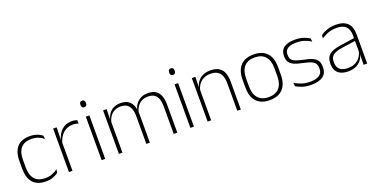

<svg xmlns="http://www.w3.org/2000/svg" viewBox="-22 -1333 3955 2019"><g transform="rotate(-20 1955.0 -323.5)"><path d="M245 10Q150 10 102.5 -44.2Q55 -98.5 55 -199.5V-287.5Q55 -388.5 102.5 -442.5Q150 -496.5 245 -496.5Q278.5 -496.5 304.8 -489.5Q331 -482.5 350.5 -472.2Q370 -462 383 -451.5L387 -413.5Q363.5 -434 330 -448.2Q296.5 -462.5 248.5 -462.5Q172 -462.5 133.2 -417.5Q94.5 -372.5 94.5 -287V-200.5Q94.5 -116 133.2 -70.5Q172 -25 250 -25Q299.5 -25 333.5 -39.5Q367.5 -54 391 -74L386.5 -35.5Q366 -19 331.5 -4.5Q297 10 245 10Z M541.5 -305 528.5 -334 539 -337.5Q555.5 -409.5 600.5 -451.5Q645.5 -493.5 713.5 -493.5Q733 -493.5 748 -490.2Q763 -487 773.5 -483L776 -444Q763.5 -449.5 747 -452.5Q730.5 -455.5 711 -455.5Q651.5 -455.5 606.5 -417.5Q561.5 -379.5 541.5 -305ZM544.5 0H505V-486.5H544L541 -338L544.5 -334.5Z M910.5 0H871V-486.5H910.5ZM891 -585.5Q875.5 -585.5 867.8 -594.5Q860 -603.5 860 -620.5V-624.5Q860 -641 867.8 -650Q875.5 -659 891 -659Q906 -659 913.8 -650Q921.5 -641 921.5 -624.5V-620.5Q921.5 -603 913.8 -594.2Q906 -585.5 891 -585.5Z M1717.5 0H1677.5V-308.5Q1677.5 -356.5 1665.8 -391Q1654 -425.5 1627 -444Q1600 -462.5 1555 -462.5Q1513.5 -462.5 1482.5 -445Q1451.5 -427.5 1432.2 -397.2Q1413 -367 1407 -328.5L1395.5 -361.5H1402.5Q1408 -396.5 1428.5 -427.5Q1449 -458.5 1483.2 -477.5Q1517.5 -496.5 1566 -496.5Q1621 -496.5 1654.2 -474.5Q1687.5 -452.5 1702.5 -411.2Q1717.5 -370 1717.5 -312ZM1103.5 0H1064V-486.5H1103.5L1101 -362L1103.5 -360.5ZM1410.5 0H1371V-308Q1371 -356.5 1359 -391Q1347 -425.5 1320.5 -444Q1294 -462.5 1249 -462.5Q1206.5 -462.5 1175.2 -444.5Q1144 -426.5 1125.2 -395.2Q1106.5 -364 1100 -324L1088 -356H1099Q1104 -394 1123.8 -426Q1143.5 -458 1177.5 -477.2Q1211.5 -496.5 1260 -496.5Q1326.5 -496.5 1362.2 -462Q1398 -427.5 1407 -359.5Q1409 -348.5 1409.8 -337.5Q1410.5 -326.5 1410.5 -315Z M1903.5 0H1864V-486.5H1903.5ZM1884 -585.5Q1868.5 -585.5 1860.8 -594.5Q1853 -603.5 1853 -620.5V-624.5Q1853 -641 1860.8 -650Q1868.5 -659 1884 -659Q1899 -659 1906.8 -650Q1914.5 -641 1914.5 -624.5V-620.5Q1914.5 -603 1906.8 -594.2Q1899 -585.5 1884 -585.5Z M2428.5 0H2389V-308Q2389 -356 2376 -390.5Q2363 -425 2333.5 -443.8Q2304 -462.5 2254.5 -462.5Q2209 -462.5 2175 -444.5Q2141 -426.5 2120.5 -395.2Q2100 -364 2093 -324L2082 -356H2092Q2097.5 -394 2118.5 -426Q2139.5 -458 2176.5 -477.2Q2213.5 -496.5 2265.5 -496.5Q2325 -496.5 2360.8 -474.2Q2396.5 -452 2412.5 -410.8Q2428.5 -369.5 2428.5 -311.5ZM2096.5 0H2057V-486.5H2096.5L2094 -362.5L2096.5 -361Z M2750.5 12Q2653 12 2602.8 -43Q2552.5 -98 2552.5 -201V-286.5Q2552.5 -389.5 2603 -444Q2653.5 -498.5 2750.5 -498.5Q2847.5 -498.5 2898.2 -444Q2949 -389.5 2949 -286.5V-201Q2949 -98 2898.2 -43Q2847.5 12 2750.5 12ZM2750.5 -21.5Q2827.5 -21.5 2868.2 -67.2Q2909 -113 2909 -199.5V-288Q2909 -374 2868.5 -419.5Q2828 -465 2750.5 -465Q2673 -465 2632.5 -419.5Q2592 -374 2592 -288V-199.5Q2592 -113 2632.5 -67.2Q2673 -21.5 2750.5 -21.5Z M3218 10Q3159.5 10 3117 -4.2Q3074.5 -18.5 3047.5 -35L3042.5 -74.5Q3078.5 -53.5 3120.5 -39Q3162.5 -24.5 3217.5 -24.5Q3282 -24.5 3317.5 -48.5Q3353 -72.5 3353 -119V-127Q3353 -157 3341 -176.8Q3329 -196.5 3298 -210.5Q3267 -224.5 3209.5 -236Q3148 -248 3112.5 -264.5Q3077 -281 3062 -306.8Q3047 -332.5 3047 -371.5V-376Q3047 -434 3088 -465Q3129 -496 3211.5 -496Q3268 -496 3308.5 -482.2Q3349 -468.5 3374 -451L3378.5 -414Q3347 -435 3306.8 -448.8Q3266.5 -462.5 3213.5 -462.5Q3169.5 -462.5 3141.5 -452Q3113.5 -441.5 3100 -422.2Q3086.5 -403 3086.5 -376V-371.5Q3086.5 -340.5 3098.8 -321.2Q3111 -302 3141.8 -289.8Q3172.5 -277.5 3226 -266.5Q3289.5 -254.5 3325.8 -237.5Q3362 -220.5 3377 -194.2Q3392 -168 3392 -128.5V-118.5Q3392 -55.5 3346.8 -22.8Q3301.5 10 3218 10Z M3842.5 0H3802.5L3805 -125L3803 -131.5V-290L3803.5 -328Q3803.5 -394.5 3770 -428.5Q3736.5 -462.5 3665.5 -462.5Q3611.5 -462.5 3568.2 -445.5Q3525 -428.5 3494 -407L3498.5 -444Q3515 -456 3539.8 -468.2Q3564.5 -480.5 3597 -488.5Q3629.5 -496.5 3670 -496.5Q3715 -496.5 3747.8 -485Q3780.5 -473.5 3801.5 -451.8Q3822.5 -430 3832.5 -399Q3842.5 -368 3842.5 -328.5ZM3629 10Q3556.5 10 3517.2 -24.2Q3478 -58.5 3478 -124V-136.5Q3478 -197.5 3516 -229.8Q3554 -262 3641 -274.5L3812.5 -300L3814.5 -269L3646.5 -244.5Q3578 -234.5 3547.8 -210Q3517.5 -185.5 3517.5 -138.5V-128Q3517.5 -77 3548.5 -50.5Q3579.5 -24 3639 -24Q3687.5 -24 3722.2 -42.2Q3757 -60.5 3778.2 -91.8Q3799.5 -123 3806 -162L3816.5 -131H3807.5Q3802.5 -94 3781.5 -61.8Q3760.5 -29.5 3722.5 -9.8Q3684.5 10 3629 10Z"/></g></svg>

Font: Anek Malayalam Medium ExtraLight
Style: Regular
Weight: 250
Version: Version 1.003